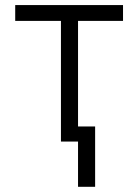

<svg xmlns="http://www.w3.org/2000/svg" viewBox="-20 -550 537 746"><path d="M39.1 -530.3H458V-468.8H283.2V-58.6H349.6V175.8H283.2V0H216.8V-468.8H39.1Z"/></svg>

Font: Pretendard Light
Style: Regular
Weight: 300
Designer: Base glyphs from Inter by Rasmus Andersson; Hangeul glyphs from Noto Sans CJK(Source Han Sans) by Jang Soo-young and Kan
Foundry: Kil Hyung-jin
Version: Version 1.309